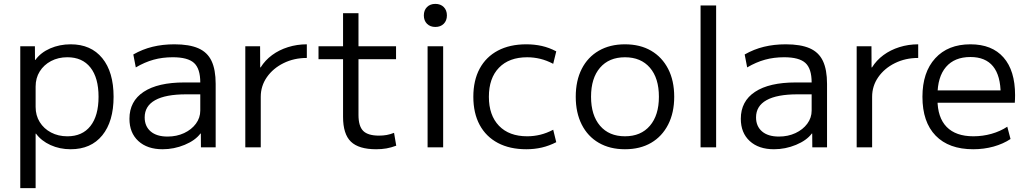

<svg xmlns="http://www.w3.org/2000/svg" viewBox="-20 -758 5284 988"><path d="M343.7 -530Q448.1 -530 506.3 -458.7Q564.5 -387.5 564.5 -260Q564.5 -133 506.3 -61.5Q448.1 10 343.7 10Q287.3 10 239.8 -11.6Q192.3 -33.3 165.3 -70.3H163.3V210H84.3V-520H159.6L160.1 -449.7H162.1Q189.7 -487.7 238.2 -508.9Q286.8 -530 343.7 -530ZM326.6 -463.4Q279.8 -463.4 242.6 -443.8Q205.5 -424.2 184.4 -390.3Q163.3 -356.5 163.3 -312.3V-207.7Q163.3 -164 184.4 -129.9Q205.5 -95.8 242.7 -76.2Q279.8 -56.6 326.7 -56.6Q403.7 -56.6 445.4 -109.5Q487.1 -162.4 487.1 -260Q487.1 -357.6 445.4 -410.5Q403.7 -463.4 326.6 -463.4Z M816.7 10Q737.8 10 691.9 -32.3Q646.1 -74.5 646.1 -146.7Q646.1 -237.1 719.3 -285.4Q792.5 -333.7 928.2 -333.7H1010.6Q1010.6 -404.6 978.5 -434Q946.4 -463.4 869 -463.4Q816.2 -463.4 770.5 -450.8Q724.7 -438.2 678.8 -411.1L666 -477.7Q713.1 -504.6 765.1 -517.3Q817.1 -530 877.7 -530Q953.6 -530 1000.4 -509.7Q1047.2 -489.3 1068.5 -444.5Q1089.8 -399.7 1089.8 -326.5V0H1014L1013.5 -70.8H1011.4Q985 -35.5 930.3 -12.7Q875.6 10 816.7 10ZM842.2 -55.3Q889 -55.3 927.3 -73.1Q965.6 -91 988.1 -121.4Q1010.6 -151.8 1010.6 -189V-272.6H938.3Q832.1 -272.6 778.3 -242.5Q724.5 -212.4 724.5 -153.9Q724.5 -108.2 755.3 -81.7Q786.1 -55.3 842.2 -55.3Z M1242.3 0V-520H1318.4L1318.9 -411.1H1321.2Q1344.1 -447.9 1380.1 -474.5Q1416.2 -501.1 1462.2 -515.5Q1508.3 -530 1558.9 -530V-459.8Q1493 -459.8 1439.1 -433.1Q1385.1 -406.4 1353.4 -361Q1321.8 -315.7 1321.8 -259.9V0Z M1915.6 10Q1826 10 1785.6 -29.1Q1745.3 -68.1 1745.3 -156.7V-453.3H1619V-520H1745.3V-690H1824.7V-520H2018V-453.3H1824.7V-166.7Q1824.7 -108.8 1849 -84.4Q1873.4 -60.1 1930.3 -60.1Q1951.7 -60.1 1969.8 -63.4Q1988 -66.7 2007.7 -74.4L2019 -8.3Q1993 1.3 1968.7 5.7Q1944.3 10 1915.6 10Z M2180.3 0V-520H2260.4V0ZM2220.3 -619.3Q2193.7 -619.3 2177.3 -635.6Q2161 -652 2161 -678.6Q2161 -705.3 2177.3 -721.7Q2193.7 -738 2220.3 -738Q2247 -738 2263.4 -721.7Q2279.7 -705.3 2279.7 -678.6Q2279.7 -652 2263.4 -635.6Q2247 -619.3 2220.3 -619.3Z M2688.3 10Q2603.3 10 2542.2 -22.3Q2481 -54.7 2448.3 -115.2Q2415.7 -175.7 2415.7 -260Q2415.7 -344.3 2448.3 -404.8Q2481 -465.3 2542.2 -497.7Q2603.3 -530 2688.3 -530Q2730.3 -530 2768.2 -521.5Q2806 -513 2842.4 -493.7L2826.7 -429.6Q2793 -447.3 2760 -455.3Q2727 -463.3 2693 -463.3Q2599.7 -463.3 2547.7 -409.6Q2495.7 -356 2495.7 -260Q2495.7 -164.7 2547.7 -110.7Q2599.7 -56.7 2693 -56.7Q2727 -56.7 2760 -64.7Q2793 -72.7 2826.7 -90.4L2842.4 -26.3Q2806 -7.7 2768.2 1.2Q2730.3 10 2688.3 10Z M3195.8 10Q3118.5 10 3061.4 -23Q3004.3 -56 2973.5 -117Q2942.7 -178 2942.7 -260Q2942.7 -343 2973.5 -403.5Q3004.3 -464 3061.4 -497Q3118.5 -530 3195.7 -530Q3273.9 -530 3330.5 -497Q3387 -464 3418.2 -403.5Q3449.4 -343 3449.4 -260Q3449.4 -178 3418.2 -117Q3387 -56 3330.5 -23Q3274 10 3195.8 10ZM3196 -56.7Q3278 -56.7 3324.3 -110.9Q3370.6 -165 3370.6 -260.1Q3370.6 -356 3324.3 -409.6Q3278 -463.3 3196 -463.3Q3114 -463.3 3067.7 -409.6Q3021.4 -356 3021.4 -260.1Q3021.4 -165 3067.7 -110.9Q3114 -56.7 3196 -56.7Z M3585 0V-730H3665.1V0Z M3962.7 10Q3883.8 10 3837.9 -32.3Q3792.1 -74.5 3792.1 -146.7Q3792.1 -237.1 3865.3 -285.4Q3938.5 -333.7 4074.2 -333.7H4156.6Q4156.6 -404.6 4124.5 -434Q4092.4 -463.4 4015 -463.4Q3962.2 -463.4 3916.5 -450.8Q3870.7 -438.2 3824.8 -411.1L3812 -477.7Q3859.1 -504.6 3911.1 -517.3Q3963.1 -530 4023.7 -530Q4099.6 -530 4146.4 -509.7Q4193.2 -489.3 4214.5 -444.5Q4235.8 -399.7 4235.8 -326.5V0H4160L4159.5 -70.8H4157.4Q4131 -35.5 4076.3 -12.7Q4021.6 10 3962.7 10ZM3988.2 -55.3Q4035 -55.3 4073.3 -73.1Q4111.6 -91 4134.1 -121.4Q4156.6 -151.8 4156.6 -189V-272.6H4084.3Q3978.1 -272.6 3924.3 -242.5Q3870.5 -212.4 3870.5 -153.9Q3870.5 -108.2 3901.3 -81.7Q3932.1 -55.3 3988.2 -55.3Z M4388.3 0V-520H4464.4L4464.9 -411.1H4467.2Q4490.1 -447.9 4526.1 -474.5Q4562.2 -501.1 4608.2 -515.5Q4654.3 -530 4704.9 -530V-459.8Q4639 -459.8 4585.1 -433.1Q4531.1 -406.4 4499.4 -361Q4467.8 -315.7 4467.8 -259.9V0Z M4988 10Q4862.7 10 4794.7 -60Q4726.7 -130 4726.7 -260Q4726.7 -386 4792.5 -458Q4858.3 -530 4973.7 -530Q5084.7 -530 5144 -462.3Q5203.4 -394.7 5203.4 -268.7Q5203.4 -258.7 5203 -247.6Q5202.7 -236.6 5202 -229.3H4770V-292.7H5144L5129.3 -272Q5129.3 -368.6 5090.1 -416.6Q5051 -464.6 4973.7 -464.6Q4892 -464.6 4848 -413.5Q4804.1 -362.3 4804.1 -266.7V-246.7Q4804.1 -153.4 4851.2 -105Q4898.4 -56.7 4988.7 -56.7Q5037 -56.7 5082 -69.4Q5127 -82.1 5163.3 -106L5180 -42.7Q5142.4 -17.7 5092.9 -3.8Q5043.3 10 4988 10Z"/></svg>

Font: M PLUS 2 Thin
Style: Regular
Weight: 100
Designer: Coji Morishita
Foundry: UNDERFOREST DESIGN
Version: Version 1.001